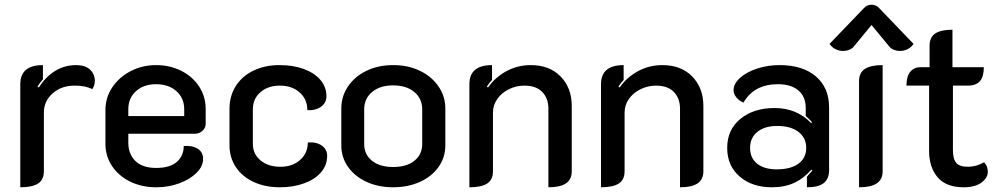

<svg xmlns="http://www.w3.org/2000/svg" viewBox="-20 -785 4243 814"><path d="M166 -308V-59Q166 -23 141.5 -7Q117 9 66 9V-428Q66 -509 162 -509V-449Q149 -434 139 -418L144 -414Q207 -509 303 -509Q341 -509 361.5 -490Q382 -471 382 -443Q382 -422 371 -407Q343 -422 297 -422Q240 -422 203 -389Q166 -356 166 -308Z M427 -175V-318Q427 -372 456.5 -415.5Q486 -459 535 -484Q584 -509 642 -509Q700 -509 748 -485Q796 -461 824 -418.5Q852 -376 852 -322V-260Q852 -243 838.5 -230.5Q825 -218 806 -218H524V-180Q524 -132 554 -102.5Q584 -73 642 -73Q700 -73 729.5 -98.5Q759 -124 759 -166Q795 -169 818 -154.5Q841 -140 841 -111Q841 -80 813.5 -52.5Q786 -25 740.5 -8Q695 9 642 9Q581 9 532 -15Q483 -39 455 -81Q427 -123 427 -175ZM761 -293V-322Q761 -369 728 -398.5Q695 -428 642 -428Q589 -428 556.5 -398.5Q524 -369 524 -322V-293Z M953 -169V-324Q953 -378 979.5 -420Q1006 -462 1054.5 -485.5Q1103 -509 1165 -509Q1223 -509 1268 -492.5Q1313 -476 1338.5 -446Q1364 -416 1364 -377Q1364 -349 1341 -332.5Q1318 -316 1283 -318Q1283 -364 1250.5 -393Q1218 -422 1167 -422Q1116 -422 1084 -394Q1052 -366 1052 -321V-175Q1052 -132 1084.5 -105Q1117 -78 1169 -78Q1220 -78 1252.5 -107Q1285 -136 1285 -181Q1321 -184 1344 -168Q1367 -152 1367 -124Q1367 -85 1341.5 -55Q1316 -25 1270 -8Q1224 9 1166 9Q1104 9 1055.5 -13.5Q1007 -36 980 -76.5Q953 -117 953 -169Z M1427 -168V-325Q1427 -376 1455 -418Q1483 -460 1533 -484.5Q1583 -509 1647 -509Q1711 -509 1761 -484.5Q1811 -460 1839.5 -418Q1868 -376 1868 -325V-168Q1868 -118 1839.5 -77.5Q1811 -37 1760.5 -14Q1710 9 1647 9Q1584 9 1534 -14Q1484 -37 1455.5 -77.5Q1427 -118 1427 -168ZM1770 -174V-321Q1770 -367 1736.5 -395Q1703 -423 1647 -423Q1591 -423 1557.5 -395Q1524 -367 1524 -321V-174Q1524 -130 1557 -103.5Q1590 -77 1647 -77Q1704 -77 1737 -103.5Q1770 -130 1770 -174Z M1970 -428Q1970 -509 2066 -509V-446Q2056 -436 2044 -418L2049 -414Q2079 -457 2126.5 -483Q2174 -509 2230 -509Q2310 -509 2357 -460.5Q2404 -412 2404 -336V-59Q2404 -24 2379.5 -7.5Q2355 9 2305 9V-324Q2305 -368 2279 -395Q2253 -422 2203 -422Q2168 -422 2137 -406.5Q2106 -391 2088 -365Q2070 -339 2070 -308V-59Q2070 -23 2045.5 -7Q2021 9 1970 9Z M2528 -428Q2528 -509 2624 -509V-446Q2614 -436 2602 -418L2607 -414Q2637 -457 2684.5 -483Q2732 -509 2788 -509Q2868 -509 2915 -460.5Q2962 -412 2962 -336V-59Q2962 -24 2937.5 -7.5Q2913 9 2863 9V-324Q2863 -368 2837 -395Q2811 -422 2761 -422Q2726 -422 2695 -406.5Q2664 -391 2646 -365Q2628 -339 2628 -308V-59Q2628 -23 2603.5 -7Q2579 9 2528 9Z M3063 -158Q3063 -235 3119 -281Q3175 -327 3264 -327Q3358 -327 3419 -263L3423 -267Q3410 -281 3396 -293V-327Q3396 -375 3365 -401.5Q3334 -428 3278 -428Q3177 -428 3132 -350Q3113 -358 3101.5 -372.5Q3090 -387 3090 -402Q3090 -430 3117 -454.5Q3144 -479 3189 -494Q3234 -509 3285 -509Q3383 -509 3439 -461Q3495 -413 3495 -330V-64Q3495 -26 3472 -8.5Q3449 9 3401 9V-36Q3422 -59 3424 -62L3420 -66Q3387 -28 3346.5 -9.5Q3306 9 3252 9Q3169 9 3116 -36.5Q3063 -82 3063 -158ZM3398 -158Q3398 -201 3365 -226Q3332 -251 3275 -251Q3222 -251 3191 -226Q3160 -201 3160 -158Q3160 -115 3190 -91Q3220 -67 3273 -67Q3332 -67 3365 -91Q3398 -115 3398 -158Z M3622 -441Q3622 -477 3647 -493Q3672 -509 3722 -509V-59Q3722 -24 3697 -7.5Q3672 9 3622 9ZM3554 -569Q3537 -569 3521.5 -577Q3506 -585 3497 -599L3642 -750Q3655 -765 3675 -765Q3695 -765 3708 -750L3853 -599Q3844 -585 3828.5 -577Q3813 -569 3796 -569Q3782 -569 3769.5 -574Q3757 -579 3750 -588L3675 -679L3600 -588Q3593 -579 3580.5 -574Q3568 -569 3554 -569Z M3919 -145V-422H3823Q3823 -461 3839 -480.5Q3855 -500 3882 -500H3921V-591Q3921 -627 3945 -643Q3969 -659 4018 -659V-500H4151Q4151 -460 4134.5 -441Q4118 -422 4083 -422H4020V-149Q4020 -111 4034 -94.5Q4048 -78 4084 -78Q4119 -78 4152 -97Q4168 -81 4168 -57Q4168 -31 4141 -11Q4114 9 4066 9Q3991 9 3955 -33.5Q3919 -76 3919 -145Z"/></svg>

Font: K2D Medium
Style: Regular
Weight: 500
Designer: Katatrad Aksorn Co.,Ltd.
Foundry: Cadson Demak Co.,Ltd.
Version: Version 1.000; ttfautohint (v1.6)